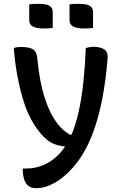

<svg xmlns="http://www.w3.org/2000/svg" viewBox="-20 -785 640 1005"><path d="M470 -540Q506 -540 526.5 -526Q547 -512 543 -476Q533 -357 514.5 -264Q496 -171 470.5 -100.5Q445 -30 413 22Q381 74 343 112Q315 140 286 159.5Q257 179 228 189.5Q199 200 168 200Q161 200 154.5 199Q148 198 142.5 196Q137 194 132 190.5Q127 187 122 182Q112 172 105.5 150Q99 128 99 100V97H105Q109 97 112.5 97Q116 97 120 97Q163 97 206 79.5Q249 62 286 25Q308 3 328.5 -30Q349 -63 365.5 -108.5Q382 -154 395 -215.5Q408 -277 416.5 -356Q425 -435 429 -534Q435 -535 440.5 -536.5Q446 -538 451 -538.5Q456 -539 460.5 -539.5Q465 -540 470 -540ZM93 -539Q131 -539 151.5 -527.5Q172 -516 175 -481Q181 -417 191.5 -362.5Q202 -308 217.5 -262.5Q233 -217 252.5 -181.5Q272 -146 295.5 -120.5Q319 -95 347 -80H380L356 -17H349Q315 -17 287.5 -23.5Q260 -30 237.5 -45Q215 -60 194 -85Q176 -106 159.5 -131.5Q143 -157 127 -192.5Q111 -228 97 -276Q83 -324 71 -387.5Q59 -451 52 -534Q58 -535 63 -536.5Q68 -538 73 -538.5Q78 -539 83 -539Q88 -539 93 -539ZM133 -762Q145 -764 158 -764.5Q171 -765 182 -765Q202 -765 218.5 -762Q235 -759 245.5 -749.5Q256 -740 256 -723V-639Q244 -637 231 -636.5Q218 -636 206 -636Q188 -636 171 -639.5Q154 -643 143.5 -652.5Q133 -662 133 -680ZM344 -762Q356 -764 369 -764.5Q382 -765 393 -765Q413 -765 429.5 -762Q446 -759 456.5 -749.5Q467 -740 467 -723V-639Q455 -637 442 -636.5Q429 -636 417 -636Q399 -636 382 -639.5Q365 -643 354.5 -652.5Q344 -662 344 -680Z"/></svg>

Font: Recursive Monospace Casual Medium
Style: Regular
Weight: 500
Version: Version 1.047